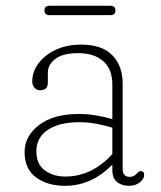

<svg xmlns="http://www.w3.org/2000/svg" viewBox="-20 -620 546 652"><path d="M63.5 -103.5Q63.5 -158 112.8 -195.5Q162 -233 248 -233Q276.5 -233 306.5 -228Q336.5 -223 361.5 -215.5V-332.5Q361.5 -385 330.8 -412.2Q300 -439.5 245 -439.5Q193.5 -439.5 168 -420Q142.5 -400.5 142.5 -373.5V-338.5Q142.5 -313.5 115.5 -313.5Q104.5 -313.5 97 -322.2Q89.5 -331 89.5 -343.5Q89.5 -376 110.5 -404.5Q131.5 -433 169 -450.8Q206.5 -468.5 256 -468.5Q326.5 -468.5 361.5 -432.2Q396.5 -396 396.5 -337.5V-46Q396.5 -19.5 420 -19.5Q428.5 -19.5 433.8 -22.2Q439 -25 442.5 -28.5Q446.5 -32.5 450 -35.8Q453.5 -39 458 -39Q469.5 -39 469.5 -26Q469.5 -12.5 454.8 -0.8Q440 11 418.5 11Q393.5 11 377.5 -1.8Q361.5 -14.5 361.5 -43V-61Q291.5 11 200.5 11Q141.5 11 102.5 -17.5Q63.5 -46 63.5 -103.5ZM103.5 -106.5Q103.5 -62.5 132 -41.5Q160.5 -20.5 201.5 -20.5Q292.5 -20.5 361.5 -97V-186.5Q336.5 -194 308 -199.5Q279.5 -205 248 -205Q181.5 -205 142.5 -179Q103.5 -153 103.5 -106.5ZM131 -584.5Q131 -600.5 148 -600.5H355Q372 -600.5 372 -584.5Q372 -568.5 355 -568.5H148Q131 -568.5 131 -584.5Z"/></svg>

Font: Fraunces 9pt SuperSoft Thin
Style: Regular
Weight: 100
Version: Version 1.000;[b76b70a41]